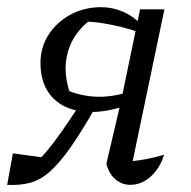

<svg xmlns="http://www.w3.org/2000/svg" viewBox="-34 -510 533 536"><path d="M329 -219Q274 -199 228.5 -197.5Q183 -196 149.5 -211.5Q116 -227 97.5 -258Q79 -289 79 -335Q79 -378 101.5 -413Q124 -448 162.5 -469Q201 -490 249 -490Q280 -490 310 -477Q340 -464 361 -440L359 -418Q332 -428 305.5 -434.5Q279 -441 251 -445.5Q223 -450 192 -450L242 -470Q176 -432 156.5 -368.5Q137 -305 169 -230L144 -263Q181 -244 226 -240.5Q271 -237 321 -252ZM-14 6 2 -82 110 -67 57 -49Q77 -65 94.5 -85.5Q112 -106 134 -137Q156 -168 187 -215H235Q196 -146 165 -101.5Q134 -57 107 -32.5Q80 -8 51 0Q22 8 -14 6ZM330 6Q306 6 288 -9.5Q270 -25 263 -53L304 -228L357 -484H425L329 -25L314 -59Q342 -60 369.5 -65Q397 -70 424 -78Q417 -54 402.5 -34.5Q388 -15 369.5 -4.5Q351 6 330 6Z"/></svg>

Font: Piazzolla 24pt
Style: Italic
Weight: 400
Italic angle: -11.3°
Designer: Juan Pablo del Peral
Foundry: Huerta Tipografica
Version: Version 2.005